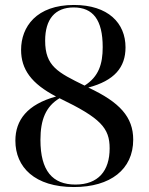

<svg xmlns="http://www.w3.org/2000/svg" viewBox="-20 -744 599 774"><path d="M278 10C425 10 517 -61 517 -181C517 -272 463 -332 336 -391C441 -419 486 -472 486 -553C486 -651 416 -724 278 -724C127 -724 65 -636 65 -543C65 -465 106 -407 206 -355C90 -323 42 -260 42 -177C42 -70 120 10 278 10ZM321 -399C213 -452 162 -477 162 -580C162 -667 202 -714 277 -714C355 -714 394 -664 394 -554C394 -486 378 -435 321 -399ZM284 0C192 0 143 -55 143 -180C143 -262 165 -315 220 -348C386 -268 422 -228 422 -146C422 -55 376 0 284 0Z"/></svg>

Font: Noto Serif Display Medium
Style: Regular
Weight: 500
Designer: Monotype Design Team
Foundry: Monotype Imaging Inc.
Version: Version 2.009